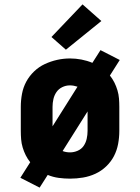

<svg xmlns="http://www.w3.org/2000/svg" viewBox="-20 -808 640 877"><path d="M161 49 73 4 118 -67Q106 -82 97.5 -99Q89 -116 83.5 -134.5Q78 -153 76.5 -172Q75 -191 75 -210V-320Q75 -350 80.5 -379.5Q86 -409 100 -435Q114 -461 136 -482Q158 -503 185 -515.5Q212 -528 241 -534.5Q270 -541 300 -541Q326 -541 352 -536Q378 -531 402 -521L439 -579L527 -534L482 -463Q494 -448 502.5 -431Q511 -414 516.5 -395.5Q522 -377 523.5 -358Q525 -339 525 -320V-210Q525 -180 519.5 -150.5Q514 -121 500.5 -95Q487 -69 465 -48Q443 -27 416 -14.5Q389 -2 359.5 3Q330 8 300 8Q274 8 248 4.5Q222 1 198 -9ZM220 -231 334 -412Q325 -415 316.5 -416.5Q308 -418 299 -418Q281 -418 264.5 -410Q248 -402 238 -387.5Q228 -373 224 -355.5Q220 -338 220 -320ZM300 -112Q318 -112 335 -119.5Q352 -127 362 -141.5Q372 -156 376 -174Q380 -192 380 -210V-299L266 -118Q274 -115 282.5 -113.5Q291 -112 300 -112ZM281 -581 215 -639 357 -788 443 -712Z"/></svg>

Font: Iosevka Curly Slab HvEx
Style: Regular
Weight: 900
Width: 7
Monospace: yes
Designer: Belleve Invis
Foundry: Belleve Invis
Version: Version 11.1.0; ttfautohint (v1.8.3)